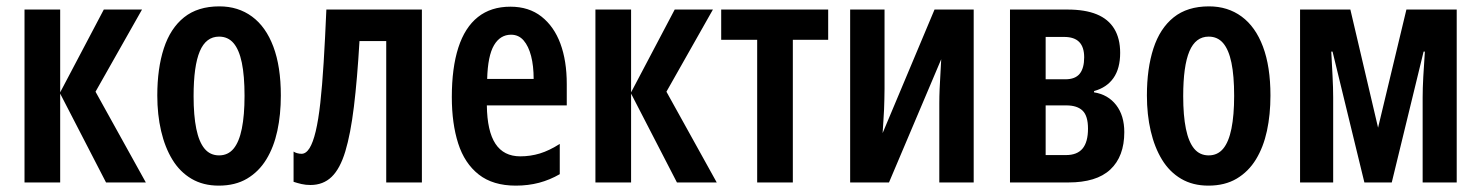

<svg xmlns="http://www.w3.org/2000/svg" viewBox="-20 -573 4652 603"><path d="M306 -543H426L280 -285L438 0H313L169 -279V0H57V-543H169V-283Z M862 -273Q862 -213 851 -162Q840 -111 816.5 -72.5Q793 -34 756 -12Q719 10 667 10Q618 10 581.5 -11.5Q545 -33 521.5 -71.5Q498 -110 486 -161.5Q474 -213 474 -273Q474 -358 494.5 -421Q515 -484 558 -518.5Q601 -553 669 -553Q728 -553 771.5 -521Q815 -489 838.5 -426.5Q862 -364 862 -273ZM588 -271Q588 -210 596.5 -168.5Q605 -127 622.5 -106Q640 -85 668 -85Q696 -85 713.5 -106Q731 -127 739.5 -169Q748 -211 748 -272Q748 -335 739.5 -376Q731 -417 713.5 -437.5Q696 -458 668 -458Q627 -458 607.5 -412Q588 -366 588 -271Z M1305 0H1193V-444H1109Q1102 -324 1091.5 -238Q1081 -152 1064.5 -97.5Q1048 -43 1021.5 -17.5Q995 8 955 8Q940 8 927 5Q914 2 902 -2V-97Q906 -94 913 -92Q920 -90 927 -90Q941 -90 952 -107.5Q963 -125 971.5 -160.5Q980 -196 986 -250Q992 -304 996.5 -377Q1001 -450 1005 -543H1305Z M1583 -552Q1641 -552 1680.5 -521Q1720 -490 1740 -436Q1760 -382 1760 -309V-242H1509Q1510 -161 1536 -121.5Q1562 -82 1614 -82Q1646 -82 1675.5 -91Q1705 -100 1738 -121V-26Q1707 -8 1673 1Q1639 10 1600 10Q1528 10 1483.5 -25Q1439 -60 1419 -122.5Q1399 -185 1399 -268Q1399 -360 1419.5 -423.5Q1440 -487 1481 -519.5Q1522 -552 1583 -552ZM1585 -464Q1551 -464 1531.5 -431Q1512 -398 1510 -325H1656Q1656 -366 1648 -397Q1640 -428 1624.5 -446Q1609 -464 1585 -464Z M2099 -543H2219L2073 -285L2231 0H2106L1962 -279V0H1850V-543H1962V-283Z M2581 -448H2470V0H2358V-448H2245V-543H2581Z M2758 -295Q2758 -278 2757.5 -261.5Q2757 -245 2756.5 -229Q2756 -213 2754.5 -194.5Q2753 -176 2752 -155L2915 -543H3038V0H2930V-248Q2930 -270 2931 -293.5Q2932 -317 2933.5 -340.5Q2935 -364 2936 -387L2772 0H2650V-543H2758Z M3498 -407Q3498 -358 3477 -328Q3456 -298 3416 -287V-283Q3460 -276 3485.5 -243Q3511 -210 3511 -158Q3511 -120 3500 -90.5Q3489 -61 3467 -40.5Q3445 -20 3412 -10Q3379 0 3336 0H3152V-543H3333Q3388 -543 3424.5 -528Q3461 -513 3479.5 -482.5Q3498 -452 3498 -407ZM3397 -169Q3397 -209 3380 -225.5Q3363 -242 3329 -242H3264V-86H3328Q3363 -86 3380 -106.5Q3397 -127 3397 -169ZM3385 -393Q3385 -425 3369.5 -441Q3354 -457 3322 -457H3264V-324H3326Q3357 -324 3371 -341.5Q3385 -359 3385 -393Z M3970 -273Q3970 -213 3959 -162Q3948 -111 3924.5 -72.5Q3901 -34 3864 -12Q3827 10 3775 10Q3726 10 3689.5 -11.5Q3653 -33 3629.5 -71.5Q3606 -110 3594 -161.5Q3582 -213 3582 -273Q3582 -358 3602.5 -421Q3623 -484 3666 -518.5Q3709 -553 3777 -553Q3836 -553 3879.5 -521Q3923 -489 3946.5 -426.5Q3970 -364 3970 -273ZM3696 -271Q3696 -210 3704.5 -168.5Q3713 -127 3730.5 -106Q3748 -85 3776 -85Q3804 -85 3821.5 -106Q3839 -127 3847.5 -169Q3856 -211 3856 -272Q3856 -335 3847.5 -376Q3839 -417 3821.5 -437.5Q3804 -458 3776 -458Q3735 -458 3715.5 -412Q3696 -366 3696 -271Z M4555 -543V0H4448V-267Q4448 -295 4450 -332Q4452 -369 4455 -411H4451L4351 0H4265L4165 -411H4161Q4163 -372 4165 -334.5Q4167 -297 4167 -267V0H4063V-543H4221L4308 -172L4397 -543Z"/></svg>

Font: Noto Sans Display ExtraCondensed SemiBold
Style: Regular
Weight: 600
Width: 2
Designer: Monotype Design Team
Foundry: Monotype Imaging Inc.
Version: Version 2.003